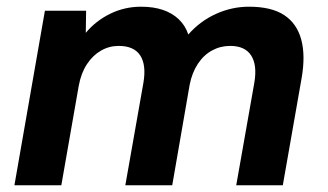

<svg xmlns="http://www.w3.org/2000/svg" viewBox="-20 -553 979 573"><path d="M23 0 114 -521H237L236 -455Q266 -491 309 -512Q352 -533 401 -533Q438 -533 466 -523.5Q494 -514 513.5 -495.5Q533 -477 542 -450Q577 -490 624.5 -511.5Q672 -533 723 -533Q790 -533 828 -508Q866 -483 879 -435Q892 -387 880 -319L824 0H685L739 -306Q748 -359 729.5 -387.5Q711 -416 667 -416Q638 -416 613 -402.5Q588 -389 570.5 -362.5Q553 -336 546 -300L494 0H354L408 -306Q417 -359 398.5 -387.5Q380 -416 334 -416Q306 -416 281.5 -402Q257 -388 239.5 -361.5Q222 -335 215 -297L163 0Z"/></svg>

Font: DM Sans 10pt ExtraBold
Style: Italic
Weight: 800
Italic angle: -10°
Version: Version 4.004;gftools[0.9.30]